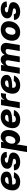

<svg xmlns="http://www.w3.org/2000/svg" viewBox="2302 -2881 783 5427"><g transform="rotate(-90 2693.5 -167.5)"><path d="M265.6 11.7Q188 11.7 132.1 -16.1Q76.2 -43.9 48.3 -98.1Q20.5 -152.3 26.9 -231Q31.2 -297.4 55.9 -353.5Q80.6 -409.7 122.6 -451.4Q164.6 -493.2 220.7 -516.1Q276.9 -539.1 343.8 -539.1Q403.3 -539.1 451.9 -520.5Q500.5 -502 528.8 -465.6Q557.1 -429.2 557.1 -375Q557.1 -319.3 524.7 -286.4Q492.2 -253.4 430.9 -237.3Q369.6 -221.2 282 -216.1Q194.3 -210.9 83.5 -210.9L100.1 -311.5Q195.3 -311.5 254.6 -314.5Q314 -317.4 345.9 -324.2Q377.9 -331.1 389.9 -342.3Q401.9 -353.5 401.9 -369.1Q401.9 -391.1 382.1 -403.6Q362.3 -416 326.2 -416Q283.2 -416 257.1 -397.7Q231 -379.4 217 -350.1Q203.1 -320.8 197.8 -287.8Q192.4 -254.9 190.9 -226.1Q188.5 -192.4 194.1 -166.5Q199.7 -140.6 219.7 -125.7Q239.7 -110.8 279.3 -110.8Q320.3 -110.8 347.2 -127Q374 -143.1 384.3 -169.9L538.1 -163.6Q511.2 -84.5 441.2 -36.4Q371.1 11.7 265.6 11.7Z M824.2 11.7Q754.9 11.7 702.9 -8.8Q650.9 -29.3 622.1 -67.1Q593.3 -105 592.3 -156.7Q592.3 -158.7 592.3 -160.2Q592.3 -161.6 592.3 -163.6L754.4 -169.4Q755.4 -137.2 773.9 -121.6Q792.5 -106 831.1 -106Q854 -106 874 -112.1Q894 -118.2 906.7 -129.9Q919.4 -141.6 919.9 -157.7Q920.4 -172.9 908.2 -182.1Q896 -191.4 868.2 -196.8L776.9 -214.4Q707.5 -227.5 671.9 -263.4Q636.2 -299.3 637.2 -353.5Q638.2 -411.1 672.4 -452.6Q706.5 -494.1 764.4 -516.1Q822.3 -538.1 893.6 -538.1Q995.1 -538.1 1053.2 -497.1Q1111.3 -456.1 1113.3 -386.7Q1113.3 -382.8 1113.3 -378.4Q1113.3 -374 1112.8 -369.6L960 -363.8Q960.4 -392.6 942.9 -407.2Q925.3 -421.9 891.6 -421.9Q870.6 -421.9 851.6 -415.5Q832.5 -409.2 820.3 -397.2Q808.1 -385.3 807.6 -368.7Q807.1 -355 817.6 -345.5Q828.1 -335.9 853.5 -331.1L954.1 -312Q1025.9 -298.3 1060.8 -266.1Q1095.7 -233.9 1094.7 -181.6Q1093.8 -137.7 1072.3 -102.1Q1050.8 -66.4 1013.7 -41Q976.6 -15.6 927.7 -2Q878.9 11.7 824.2 11.7Z M1109.4 204.1 1231 -529.3H1397.9L1384.8 -450.2H1387.2Q1404.3 -477.5 1427.7 -497.3Q1451.2 -517.1 1480.7 -527.8Q1510.3 -538.6 1545.9 -538.6Q1601.1 -538.6 1643.3 -512.9Q1685.5 -487.3 1709.2 -439.2Q1732.9 -391.1 1732.9 -322.8Q1732.9 -265.1 1716.6 -206.3Q1700.2 -147.5 1667.2 -98.6Q1634.3 -49.8 1585.4 -20Q1536.6 9.8 1471.7 9.8Q1432.1 9.8 1403.1 -3.2Q1374 -16.1 1356 -38.1Q1337.9 -60.1 1329.6 -87.4H1326.7L1278.8 204.1ZM1423.8 -124Q1459 -124 1485.1 -142.3Q1511.2 -160.6 1528.3 -189.7Q1545.4 -218.8 1553.7 -252.2Q1562 -285.6 1562 -315.9Q1562 -357.9 1543.5 -381.3Q1524.9 -404.8 1487.8 -404.8Q1454.1 -404.8 1427.7 -387.9Q1401.4 -371.1 1383.1 -343.3Q1364.7 -315.4 1355.2 -282.5Q1345.7 -249.5 1345.7 -217.3Q1345.7 -173.8 1366.2 -148.9Q1386.7 -124 1423.8 -124Z M2024.4 11.7Q1946.8 11.7 1890.9 -16.1Q1835 -43.9 1807.1 -98.1Q1779.3 -152.3 1785.6 -231Q1790 -297.4 1814.7 -353.5Q1839.4 -409.7 1881.3 -451.4Q1923.3 -493.2 1979.5 -516.1Q2035.6 -539.1 2102.5 -539.1Q2162.1 -539.1 2210.7 -520.5Q2259.3 -502 2287.6 -465.6Q2315.9 -429.2 2315.9 -375Q2315.9 -319.3 2283.4 -286.4Q2251 -253.4 2189.7 -237.3Q2128.4 -221.2 2040.8 -216.1Q1953.1 -210.9 1842.3 -210.9L1858.9 -311.5Q1954.1 -311.5 2013.4 -314.5Q2072.8 -317.4 2104.7 -324.2Q2136.7 -331.1 2148.7 -342.3Q2160.6 -353.5 2160.6 -369.1Q2160.6 -391.1 2140.9 -403.6Q2121.1 -416 2085 -416Q2042 -416 2015.9 -397.7Q1989.7 -379.4 1975.8 -350.1Q1961.9 -320.8 1956.5 -287.8Q1951.2 -254.9 1949.7 -226.1Q1947.3 -192.4 1952.9 -166.5Q1958.5 -140.6 1978.5 -125.7Q1998.5 -110.8 2038.1 -110.8Q2079.1 -110.8 2106 -127Q2132.8 -143.1 2143.1 -169.9L2296.9 -163.6Q2270 -84.5 2200 -36.4Q2129.9 11.7 2024.4 11.7Z M2348.6 0 2436.5 -529.3H2600.1L2584.5 -434.6H2587.9Q2610.8 -485.8 2646.5 -509.5Q2682.1 -533.2 2731 -533.2Q2743.7 -533.2 2755.4 -532.5Q2767.1 -531.7 2777.3 -530.3L2753.9 -387.2Q2743.7 -389.2 2724.1 -390.4Q2704.6 -391.6 2687.5 -391.6Q2657.2 -391.6 2631.1 -378.2Q2605 -364.7 2587.6 -339.4Q2570.3 -314 2564 -279.3L2518.1 0Z M2999 11.7Q2921.4 11.7 2865.5 -16.1Q2809.6 -43.9 2781.7 -98.1Q2753.9 -152.3 2760.3 -231Q2764.6 -297.4 2789.3 -353.5Q2814 -409.7 2856 -451.4Q2897.9 -493.2 2954.1 -516.1Q3010.3 -539.1 3077.1 -539.1Q3136.7 -539.1 3185.3 -520.5Q3233.9 -502 3262.2 -465.6Q3290.5 -429.2 3290.5 -375Q3290.5 -319.3 3258.1 -286.4Q3225.6 -253.4 3164.3 -237.3Q3103 -221.2 3015.4 -216.1Q2927.7 -210.9 2816.9 -210.9L2833.5 -311.5Q2928.7 -311.5 2988 -314.5Q3047.4 -317.4 3079.3 -324.2Q3111.3 -331.1 3123.3 -342.3Q3135.3 -353.5 3135.3 -369.1Q3135.3 -391.1 3115.5 -403.6Q3095.7 -416 3059.6 -416Q3016.6 -416 2990.5 -397.7Q2964.4 -379.4 2950.4 -350.1Q2936.5 -320.8 2931.2 -287.8Q2925.8 -254.9 2924.3 -226.1Q2921.9 -192.4 2927.5 -166.5Q2933.1 -140.6 2953.1 -125.7Q2973.1 -110.8 3012.7 -110.8Q3053.7 -110.8 3080.6 -127Q3107.4 -143.1 3117.7 -169.9L3271.5 -163.6Q3244.6 -84.5 3174.6 -36.4Q3104.5 11.7 2999 11.7Z M3323.2 0 3410.6 -529.3H3570.3L3553.7 -399.4L3543.5 -404.8Q3564 -453.6 3593 -482.9Q3622.1 -512.2 3655.8 -525.4Q3689.5 -538.6 3723.6 -538.6Q3765.1 -538.6 3795.4 -521.5Q3825.7 -504.4 3842.5 -470.9Q3859.4 -437.5 3860.4 -388.7L3845.2 -399.4Q3864.3 -448.7 3895 -479.2Q3925.8 -509.8 3963.4 -524.2Q4001 -538.6 4040 -538.6Q4093.3 -538.6 4130.6 -515.1Q4168 -491.7 4184.8 -449Q4201.7 -406.2 4191.9 -348.6L4134.3 0H3965.3L4018.6 -322.3Q4022.9 -349.6 4017.3 -367.2Q4011.7 -384.8 3997.8 -392.8Q3983.9 -400.9 3963.4 -400.9Q3937 -400.9 3915.3 -388.9Q3893.6 -377 3879.4 -356Q3865.2 -335 3860.8 -308.6L3809.6 0H3647.5L3701.2 -324.2Q3707.5 -362.3 3692.6 -381.6Q3677.7 -400.9 3646.5 -400.9Q3621.6 -400.9 3599.6 -388.9Q3577.6 -377 3562.7 -355.5Q3547.9 -334 3543 -305.7L3492.2 0Z M4494.6 11.2Q4419.9 11.2 4366.2 -16.8Q4312.5 -44.9 4283.9 -95.7Q4255.4 -146.5 4255.4 -215.3Q4255.4 -281.7 4277.3 -340.3Q4299.3 -398.9 4340.3 -443.6Q4381.3 -488.3 4439 -513.4Q4496.6 -538.6 4567.9 -538.6Q4643.1 -538.6 4696.5 -510.7Q4750 -482.9 4778.6 -431.9Q4807.1 -380.9 4807.1 -312Q4807.1 -247.1 4785.9 -189Q4764.6 -130.9 4724.1 -85.7Q4683.6 -40.5 4625.7 -14.6Q4567.9 11.2 4494.6 11.2ZM4503.4 -121.1Q4538.1 -121.1 4563.2 -139.6Q4588.4 -158.2 4605 -187.5Q4621.6 -216.8 4629.6 -250.7Q4637.7 -284.7 4637.7 -315.4Q4637.7 -344.7 4627.9 -365Q4618.2 -385.3 4600.6 -395.8Q4583 -406.2 4559.1 -406.2Q4524.9 -406.2 4499.5 -387.9Q4474.1 -369.6 4457.5 -340.6Q4440.9 -311.5 4432.9 -277.6Q4424.8 -243.7 4424.8 -212.4Q4424.8 -168.9 4446.5 -145Q4468.3 -121.1 4503.4 -121.1Z M5075.2 11.7Q5005.9 11.7 4953.9 -8.8Q4901.9 -29.3 4873 -67.1Q4844.2 -105 4843.3 -156.7Q4843.3 -158.7 4843.3 -160.2Q4843.3 -161.6 4843.3 -163.6L5005.4 -169.4Q5006.3 -137.2 5024.9 -121.6Q5043.5 -106 5082 -106Q5105 -106 5125 -112.1Q5145 -118.2 5157.7 -129.9Q5170.4 -141.6 5170.9 -157.7Q5171.4 -172.9 5159.2 -182.1Q5147 -191.4 5119.1 -196.8L5027.8 -214.4Q4958.5 -227.5 4922.9 -263.4Q4887.2 -299.3 4888.2 -353.5Q4889.2 -411.1 4923.3 -452.6Q4957.5 -494.1 5015.4 -516.1Q5073.2 -538.1 5144.5 -538.1Q5246.1 -538.1 5304.2 -497.1Q5362.3 -456.1 5364.3 -386.7Q5364.3 -382.8 5364.3 -378.4Q5364.3 -374 5363.8 -369.6L5210.9 -363.8Q5211.4 -392.6 5193.8 -407.2Q5176.3 -421.9 5142.6 -421.9Q5121.6 -421.9 5102.5 -415.5Q5083.5 -409.2 5071.3 -397.2Q5059.1 -385.3 5058.6 -368.7Q5058.1 -355 5068.6 -345.5Q5079.1 -335.9 5104.5 -331.1L5205.1 -312Q5276.9 -298.3 5311.8 -266.1Q5346.7 -233.9 5345.7 -181.6Q5344.7 -137.7 5323.2 -102.1Q5301.8 -66.4 5264.6 -41Q5227.5 -15.6 5178.7 -2Q5129.9 11.7 5075.2 11.7Z"/></g></svg>

Font: Inter 24pt ExtraBold
Style: Italic
Weight: 800
Italic angle: -9.3988°
Designer: Rasmus Andersson
Foundry: rsms
Version: Version 4.001;git-66647c0bb